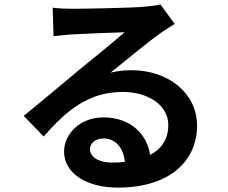

<svg xmlns="http://www.w3.org/2000/svg" viewBox="-20 -797 1040 875"><path d="M549 -59C531 -57 512 -56 491 -56C430 -56 390 -81 390 -118C390 -143 414 -166 452 -166C506 -166 543 -124 549 -59ZM220 -762 224 -632C247 -635 279 -638 306 -640C359 -643 497 -649 548 -650C499 -607 395 -523 339 -477C280 -428 159 -326 88 -269L179 -175C286 -297 386 -378 539 -378C657 -378 747 -317 747 -227C747 -166 719 -120 664 -91C650 -186 575 -262 451 -262C345 -262 272 -187 272 -106C272 -6 377 58 516 58C758 58 878 -67 878 -225C878 -371 749 -477 579 -477C547 -477 517 -474 484 -466C547 -516 652 -604 706 -642C729 -659 753 -673 776 -688L711 -777C699 -773 676 -770 635 -766C578 -761 364 -757 311 -757C283 -757 248 -758 220 -762Z"/></svg>

Font: Noto Sans CJK SC
Style: Bold
Weight: 700
Designer: Ryoko NISHIZUKA 西塚涼子 (kana, bopomofo & ideographs); Paul D. Hunt (Latin, Greek & Cyrillic); Sandoll Communications 산돌커뮤니
Foundry: Adobe
Version: Version 2.004;hotconv 1.0.118;makeotfexe 2.5.65603